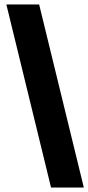

<svg xmlns="http://www.w3.org/2000/svg" viewBox="-20 -840 396 861"><path d="M208.9 1 8.5 -820H155.5L355.9 1Z"/></svg>

Font: Poland Can Into
Style: Of Regular
Weight: 500
Foundry: Cannot Into Space Fonts
Version: Version 1.01